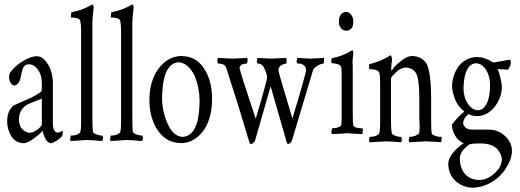

<svg xmlns="http://www.w3.org/2000/svg" viewBox="-20 -684 2416 892"><path d="M67.9 -130.9Q68.4 -97.7 85 -82.5Q101.1 -67.4 117.7 -66.9Q117.7 -66.9 118.2 -67.4Q135.7 -67.4 160.6 -86.9Q174.3 -100.6 174.3 -104.5V-225.6Q118.2 -204.1 110.4 -200.2Q69.8 -179.2 67.9 -130.9ZM26.9 -347.2Q52.7 -380.4 89.4 -401.9Q125.5 -422.9 151.9 -422.9Q152.8 -422.4 153.8 -422.4Q181.2 -421.4 203.4 -384Q225.6 -346.7 225.6 -296.9V-109.9Q226.6 -68.8 247.6 -67.9Q259.8 -68.8 269.5 -77.1Q271.5 -75.2 271.2 -66.7Q271 -58.1 269.5 -52.7Q257.8 -39.1 240.2 -28.8Q222.7 -18.6 218.3 -18.6Q199.2 -20.5 189.5 -41.7Q179.7 -63 178.2 -77.1Q169.4 -64.5 138.4 -41.7Q107.4 -19 90.8 -18.6Q52.7 -19.5 32.7 -51.3Q13.2 -83 13.2 -120.6Q13.2 -159.7 32.7 -183.1Q39.6 -191.9 44.7 -194.6Q49.8 -197.3 67.9 -205.1Q125.5 -229 148.4 -242.9Q171.4 -256.8 173.3 -261.2Q174.3 -265.6 174.3 -274.9V-299.8Q173.8 -336.4 156 -360.8Q138.2 -385.3 113.8 -385.3Q89.4 -385.3 83.5 -356.4Q80.1 -347.7 77.6 -332Q70.8 -290 45.9 -286.6Q32.2 -288.6 24.9 -309.1Q22 -317.4 22 -326.7Q22 -336.9 26.9 -347.2Z M409.2 -663.6Q415 -661.1 415 -647.9Q409.2 -597.7 409.2 -577.6V-137.2Q409.2 -85.4 412.1 -70.8Q416 -60.1 449.2 -54.2H454.6Q460 -46.9 458.5 -39.3Q457 -31.7 454.6 -28.8Q397.5 -33.7 382.3 -33.7Q382.3 -33.7 308.6 -28.8Q304.7 -34.2 306.6 -43L308.6 -54.2Q329.1 -54.2 340.3 -60.1Q351.6 -65.9 353 -70.8Q357.4 -86.9 356.9 -119.6V-538.6Q356.9 -573.2 352.1 -589.4Q346.2 -602.5 310.5 -602.5Q308.6 -604.5 309.6 -613.8L312 -627.4Q361.3 -635.3 409.2 -663.6Z M594.7 -663.6Q600.6 -661.1 600.6 -647.9Q594.7 -597.7 594.7 -577.6V-137.2Q594.7 -85.4 597.7 -70.8Q601.6 -60.1 634.8 -54.2H640.1Q645.5 -46.9 644 -39.3Q642.6 -31.7 640.1 -28.8Q583 -33.7 567.9 -33.7Q567.9 -33.7 494.1 -28.8Q490.2 -34.2 492.2 -43L494.1 -54.2Q514.6 -54.2 525.9 -60.1Q537.1 -65.9 538.6 -70.8Q543 -86.9 542.5 -119.6V-538.6Q542.5 -573.2 537.6 -589.4Q531.7 -602.5 496.1 -602.5Q494.1 -604.5 495.1 -613.8L497.6 -627.4Q546.9 -635.3 594.7 -663.6Z M811 -394.5Q764.6 -394.5 744.1 -326.7Q743.7 -325.2 743.7 -324.7Q733.4 -283.7 732.9 -227.5Q732.9 -225.6 732.9 -225.1Q733.4 -167 759.8 -106.9Q786.1 -48.8 830.1 -48.3Q876 -50.3 896.5 -117.2Q906.7 -158.2 907.2 -214.8Q907.2 -216.3 907.2 -217.8Q906.7 -276.9 884.3 -332Q853.5 -391.6 811 -394.5ZM927.2 -367.2Q965.3 -309.6 965.3 -225.6Q965.3 -139.6 929.7 -83.5Q885.7 -19.5 820.3 -19Q820.3 -19 819.8 -19.5Q754.9 -19.5 713.9 -76.7Q674.3 -135.3 674.1 -219Q673.8 -302.7 713.9 -361.8Q758.8 -423.8 824.2 -423.8Q824.2 -423.8 824.7 -423.3Q889.2 -423.3 927.2 -367.2Z M1338.4 -133.3Q1401.9 -342.3 1401.9 -359.4Q1399.9 -383.8 1372.6 -388.7H1361.8Q1356.9 -391.6 1358.6 -402.6Q1360.4 -413.6 1361.8 -415L1420.9 -411.6L1484.9 -415Q1486.3 -405.8 1485.1 -399.4Q1483.9 -393.1 1483.9 -388.7Q1469.2 -387.7 1454.3 -378.2Q1439.5 -368.7 1434.6 -358.9Q1414.1 -289.6 1335.9 -29.8Q1331.5 -21 1324.5 -17.1Q1317.4 -13.2 1313.5 -18.1L1237.3 -282.7L1164.6 -29.8Q1161.6 -24.9 1154.1 -18.3Q1146.5 -11.7 1140.1 -18.1Q1091.3 -183.1 1030.8 -369.6Q1023.4 -388.2 996.6 -388.7H992.7Q986.8 -402.3 992.7 -415L1059.6 -411.6H1063Q1093.8 -413.6 1128.4 -415Q1131.3 -406.7 1129.9 -398.4L1127.4 -388.7Q1105.5 -388.2 1099.4 -380.6Q1093.3 -373 1092.8 -369.6Q1093.3 -355.5 1168 -132.3Q1221.2 -311 1220.9 -325.4Q1220.7 -339.8 1205.1 -372.6Q1195.8 -388.2 1180.2 -388.7H1177.2Q1172.4 -391.6 1173.8 -403.3Q1175.8 -415 1177.2 -415L1239.3 -411.6L1309.6 -415Q1314 -397.5 1309.6 -388.7Q1278.8 -384.3 1273.4 -361.3Q1273.9 -349.1 1293.5 -284.4Q1313 -219.7 1324.7 -179.7Q1336.4 -139.6 1338.4 -133.3Z M1554.7 -588.4Q1556.2 -624.5 1587.4 -628.9Q1607.4 -627.4 1616.2 -607.4Q1621.1 -599.6 1621.6 -581.5Q1621.6 -579.6 1621.1 -577.6Q1620.6 -557.6 1609.4 -548.8Q1598.1 -540 1587.4 -541.5Q1566.9 -543 1559.6 -560.5Q1553.7 -570.8 1554.7 -583.5ZM1617.7 -391.6 1618.7 -377.9V-166.5Q1618.7 -115.2 1621.6 -100.6Q1627 -89.8 1655.3 -87.9H1664.1Q1667.5 -83 1665.5 -76.2Q1663.6 -66.9 1664.1 -61L1639.6 -62L1612.3 -63.5L1601.6 -64.5H1598.1Q1596.7 -64.5 1592.8 -65.4Q1584.5 -63.5 1522.5 -61Q1517.6 -67.9 1520 -75Q1522.5 -82 1522.5 -87.9Q1553.7 -88.4 1564.5 -100.6Q1567.9 -111.8 1567.4 -138.7V-329.1Q1567.4 -364.7 1564.5 -374.5Q1557.6 -388.2 1521.5 -390.6Q1515.6 -399.4 1521.5 -413.6Q1575.7 -423.8 1616.2 -450.7Q1621.6 -448.7 1621.6 -436Q1617.7 -410.6 1617.7 -391.6Z M1929.7 -97.7 1928.2 -130.9V-222.2Q1928.2 -313.5 1914.1 -341.6Q1899.9 -369.6 1862.3 -370.1Q1842.3 -369.1 1820.6 -348.9Q1798.8 -328.6 1796.4 -321.3V-130.9Q1796.4 -77.1 1800.5 -65.4Q1804.7 -53.7 1835.4 -48.3H1843.3Q1850.6 -37.6 1843.3 -22.9Q1786.1 -27.8 1771.5 -27.3L1697.3 -22.9Q1693.4 -28.3 1694.8 -36.6L1697.3 -48.3Q1717.8 -48.3 1729 -54.2Q1740.2 -60.1 1741.7 -64.5Q1746.1 -80.6 1746.1 -113.8V-294.4Q1746.1 -335.9 1741.7 -347.7Q1734.4 -362.3 1695.8 -362.8Q1694.8 -366.2 1694.8 -375.2Q1694.8 -384.3 1695.8 -385.7Q1752.9 -399.4 1793.5 -427.2Q1798.3 -425.3 1798.8 -420.9Q1799.3 -416.5 1801.8 -411.1Q1797.4 -378.4 1797.6 -367.4Q1797.9 -356.4 1798.8 -355Q1800.3 -356.4 1809.8 -369.6Q1819.3 -382.8 1846.2 -403.3Q1873 -423.8 1893.6 -423.8Q1941.9 -422.9 1963.4 -384.8Q1982.4 -343.8 1982.9 -230.5V-130.9Q1982.9 -73.7 1986.1 -63.7Q1989.3 -53.7 2020.5 -48.3H2030.3Q2034.2 -42.5 2031.5 -34.9Q2028.8 -27.3 2030.3 -23.4V-22.9Q2017.6 -24.9 2004.9 -24.9Q2004.9 -24.9 1976.1 -26.4L1964.4 -27.3Q1960 -27.3 1956.1 -27.3L1882.3 -22.9Q1877 -30.3 1879.6 -37.8Q1882.3 -45.4 1882.3 -48.3Q1901.4 -48.8 1912.6 -54.7Q1923.8 -60.5 1926.8 -64.5Q1929.7 -74.2 1929.7 -97.7Z M2191.4 -390.1Q2137.7 -386.7 2133.3 -278.3V-272.5Q2133.8 -231.4 2153.8 -201.9Q2173.8 -172.4 2200.7 -171.9Q2228.5 -171.9 2245.1 -211.9Q2246.1 -213.4 2246.1 -213.9Q2256.8 -246.1 2256.8 -288.1Q2256.8 -330.1 2237.8 -360.4Q2217.8 -389.6 2191.4 -390.1ZM2311.5 55.2Q2310.5 31.7 2289.6 7.8Q2265.6 -16.6 2215.3 -17.6Q2213.4 -17.6 2211.4 -17.6Q2165 -17.6 2158.2 -11.2Q2131.8 8.3 2123.5 25.4Q2115.2 42.5 2116.2 50.3Q2116.7 105 2148.9 132.8Q2173.3 152.3 2207.5 152.3Q2208 151.9 2208.5 151.9Q2243.2 151.9 2277.1 121.6Q2311 91.3 2311.5 55.2ZM2156.7 -153.8Q2133.8 -136.2 2131.3 -111.8Q2132.3 -102.5 2141.6 -92.3Q2152.8 -82 2171.4 -82H2252.4Q2296.4 -81.1 2328.1 -50.3Q2358.9 -20 2358.4 17.6Q2358.4 59.1 2321.8 110.4Q2285.2 158.7 2227.5 179.2Q2200.7 187.5 2176.8 188Q2131.3 187 2097.7 158.2Q2063 126 2062.5 76.7Q2063.5 39.1 2114.3 -3.9Q2123.5 -12.2 2134.3 -18.1Q2106.4 -31.2 2093 -56.6Q2079.6 -82 2079.1 -104.5Q2105 -139.6 2137.2 -165.5Q2103.5 -193.4 2091.8 -229Q2080.1 -264.6 2080.1 -281.2Q2080.6 -333 2110.8 -376.5Q2146 -418.9 2196.3 -418.9Q2215.3 -418.9 2226.1 -414.6Q2240.7 -408.7 2251.5 -405.8Q2261.7 -397 2273.9 -393.6L2347.7 -406.7Q2353.5 -403.8 2353.5 -394Q2353.5 -384.3 2348.6 -375.5L2340.3 -360.4L2293.9 -362.8L2291.5 -361.3Q2297.4 -353 2304.4 -324.7Q2311.5 -296.4 2311.5 -277.8Q2311 -233.4 2280.8 -190.9Q2245.1 -145 2195.3 -144.5Q2174.3 -145 2156.7 -153.8Z"/></svg>

Font: AMoshref-Thulth
Style: Regular
Weight: 400
Designer: Ali Moshref
Foundry: Ali Moshref
Version: Version 0.1